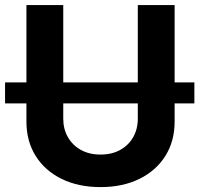

<svg xmlns="http://www.w3.org/2000/svg" viewBox="-25 -748 807 778"><path d="M762.6 -414V-329H-4.5V-414ZM382.3 10.1Q292.2 10.1 224.5 -23.2Q156.9 -56.5 119.5 -116.2Q82.1 -176 82.1 -255.2V-727.5H231.3V-267.5Q231.3 -225 250.1 -192.2Q269 -159.3 302.8 -140.5Q336.7 -121.7 382.3 -121.7Q428.2 -121.7 462.1 -140.5Q496 -159.3 514.7 -192.2Q533.4 -225 533.4 -267.5V-727.5H682.6V-255.2Q682.6 -176 645.1 -116.2Q607.6 -56.5 540 -23.2Q472.5 10.1 382.3 10.1Z"/></svg>

Font: Adwaita Sans
Style: Regular
Weight: 400
Designer: Rasmus Andersson
Foundry: rsms
Version: Version 4.001;git-9221beed3